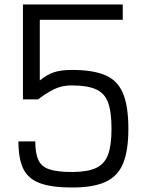

<svg xmlns="http://www.w3.org/2000/svg" viewBox="-20 -820 640 854"><path d="M300 14Q209 14 157 -5.5Q105 -25 83.5 -69.5Q62 -114 62 -191H137Q137 -138 150.5 -108.5Q164 -79 199 -67Q234 -55 300 -55Q368 -55 406.5 -72.5Q445 -90 460.5 -132Q476 -174 476 -247Q476 -323 460.5 -364.5Q445 -406 406.5 -423Q368 -440 300 -440Q274 -440 252 -434.5Q230 -429 205.5 -415.5Q181 -402 149 -378H82V-800H526V-732H157V-462Q188 -488 220 -498.5Q252 -509 300 -509Q395 -509 449.5 -485Q504 -461 527.5 -404Q551 -347 551 -247Q551 -150 527.5 -93Q504 -36 449.5 -11Q395 14 300 14Z"/></svg>

Font: Victor Mono
Style: Regular
Weight: 400
Monospace: yes
Designer: Rune Bjørnerås
Version: Version 1.561;gftools[0.9.30]